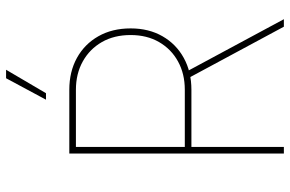

<svg xmlns="http://www.w3.org/2000/svg" viewBox="-186 -796 982 651"><g transform="rotate(-90 305.5 -471.0)"><path d="M109.9 0V-727.5H326.2Q387.2 -727.5 434.1 -701.7Q481 -675.8 507.6 -628.9Q534.2 -582 534.2 -519.5Q534.2 -458 507.6 -411.6Q481 -365.2 434.1 -339.4Q387.2 -313.5 326.2 -313.5H121.6V-335.9H326.2Q380.4 -335.9 422.1 -358.9Q463.9 -381.8 487.8 -423.1Q511.7 -464.4 511.7 -519.5Q511.7 -575.7 487.8 -617.2Q463.9 -658.7 422.1 -681.9Q380.4 -705.1 326.2 -705.1H132.3V0ZM540 0 361.8 -331.1H387.2L565.4 0ZM292.5 -806.6 365.2 -941.9H394L314.5 -806.6Z"/></g></svg>

Font: Inter 16pt Thin
Style: Regular
Weight: 250
Version: Version 4.001;git-66647c0bb